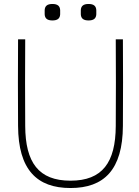

<svg xmlns="http://www.w3.org/2000/svg" viewBox="-20 -931 700 967"><path d="M107 -733H71C70 -535 70 -495 71 -297C72 -76 166 16 335 16C504 16 598 -76 599 -297C600 -495 600 -535 599 -733H563C564 -535 564 -495 563 -296C562 -113 496 -21 335 -21C174 -21 108 -113 107 -296C106 -495 106 -535 107 -733ZM205 -859C206 -839 217 -828 244 -828C271 -828 282 -839 283 -859V-880C282 -900 271 -911 244 -911C217 -911 206 -900 205 -880ZM387 -859C388 -839 399 -828 426 -828C453 -828 464 -839 465 -859V-880C464 -900 453 -911 426 -911C399 -911 388 -900 387 -880Z"/></svg>

Font: Kreadon Extra Light
Style: Regular
Weight: 200
Designer: kohakuno
Foundry: StudioGnu
Version: Version 1.000;Glyphs 3.1.2 (3151)